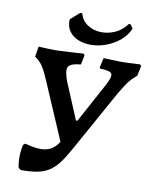

<svg xmlns="http://www.w3.org/2000/svg" viewBox="-93 -925 799 1003"><g transform="rotate(10 306.0 -423.5)"><path d="M284 -131 134 -480Q120 -512 109.5 -531.5Q99 -551 88 -563Q77 -575 62 -586L58 -589L67 -643Q93 -642 116.5 -641Q140 -640 154 -640Q166 -640 184.5 -641Q203 -642 232 -643.5Q261 -645 305 -648L311 -640L301 -590Q247 -585 235.5 -565.5Q224 -546 246 -488L326 -297H371ZM74 -2Q68 -32 68.5 -62.5Q69 -93 76 -124L87 -132Q140 -117 175.5 -118.5Q211 -120 235 -138.5Q259 -157 277 -193L446 -504Q473 -553 465.5 -569Q458 -585 404 -586L400 -591L412 -643L501 -640Q530 -640 554 -641.5Q578 -643 605 -644L612 -637L601 -583Q584 -569 571 -555Q558 -541 545.5 -522Q533 -503 516 -474L334 -146Q308 -99 285 -69Q262 -39 235 -22Q208 -5 172.5 1.5Q137 8 87 8ZM534 -820Q516 -781 484 -755Q452 -729 414 -715Q376 -701 338.5 -700Q301 -699 269 -711Q237 -723 218.5 -748.5Q200 -774 202 -812L251 -855L261 -854Q272 -816 302.5 -796Q333 -776 371.5 -774.5Q410 -773 447.5 -789.5Q485 -806 511 -842L521 -841Z"/></g></svg>

Font: Alegreya SemiBold
Style: Italic
Weight: 600
Italic angle: -7°
Designer: Juan Pablo del Peral
Foundry: Huerta Tipografica
Version: Version 2.009